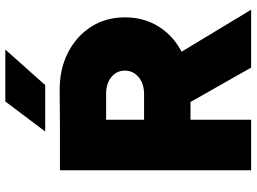

<svg xmlns="http://www.w3.org/2000/svg" viewBox="-138 -802 940 703"><g transform="rotate(-90 331.5 -450.0)"><path d="M219 -222V-392H340Q365 -392 384 -401Q403 -410 414 -426Q425 -442 425 -462Q425 -492 401.5 -511.5Q378 -531 340 -531H219V-700L350 -701Q429 -702 490 -671Q551 -640 585.5 -586Q620 -532 620 -462Q620 -392 585.5 -337.5Q551 -283 490 -252.5Q429 -222 350 -222ZM60 0V-700H245V0ZM436 0 280 -275 419 -379 648 0ZM202 -754 312 -900H502L372 -754Z"/></g></svg>

Font: Figtree Light Black
Style: Regular
Weight: 900
Version: Version 2.000